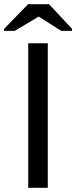

<svg xmlns="http://www.w3.org/2000/svg" viewBox="-42 -894 363 914"><path d="M300.8 -756.8V-747.1H249.5L142.6 -814.9H141.6L28.3 -747.1H-22.5V-756.8L91.8 -874H191.4ZM92.3 0V-688H185.5V0Z"/></svg>

Font: TypoPRO Liberation Sans
Style: Regular
Weight: 400
Designer: Steve Matteson
Foundry: Ascender Corporation
Version: Version 2.00.1